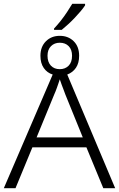

<svg xmlns="http://www.w3.org/2000/svg" viewBox="-23 -982 621 1002"><path d="M252 -593Q223 -602 205.5 -627Q188 -652 188 -691Q188 -738 216.5 -766.5Q245 -795 289 -795Q333 -795 361.5 -767Q390 -739 390 -691Q390 -653 373.5 -628.5Q357 -604 328 -593L578 0H516L428 -213H146L58 0H-3ZM168 -265H409L318 -489Q315 -499 309.5 -512Q304 -525 299 -539.5Q294 -554 289 -568Q286 -558 282 -547Q278 -536 274.5 -525.5Q271 -515 267 -505.5Q263 -496 260 -489ZM289 -621Q317 -621 335 -639Q353 -657 353 -691Q353 -723 335.5 -741Q318 -759 289 -759Q261 -759 243 -741Q225 -723 225 -691Q225 -658 242.5 -639.5Q260 -621 289 -621ZM259 -833Q276 -851 293.5 -873Q311 -895 326.5 -918.5Q342 -942 354 -962H421V-954Q412 -940 398 -923.5Q384 -907 367.5 -889.5Q351 -872 333.5 -856Q316 -840 299 -826H259Z"/></svg>

Font: Noto Sans Display Light
Style: Regular
Weight: 300
Designer: Monotype Design Team
Foundry: Monotype Imaging Inc.
Version: Version 2.003